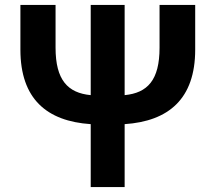

<svg xmlns="http://www.w3.org/2000/svg" viewBox="-20 -761 876 781"><path d="M349 0H487V-256C666 -268 774 -359 774 -559V-741H629V-567C629 -435 580 -383 487 -374V-741H349V-374C256 -383 206 -435 206 -567V-741H63V-559C63 -359 170 -268 349 -256Z"/></svg>

Font: Noto Sans CJK TC
Style: Bold
Weight: 700
Designer: Ryoko NISHIZUKA 西塚涼子 (kana, bopomofo & ideographs); Paul D. Hunt (Latin, Greek & Cyrillic); Sandoll Communications 산돌커뮤니
Foundry: Adobe
Version: Version 2.004;hotconv 1.0.118;makeotfexe 2.5.65603